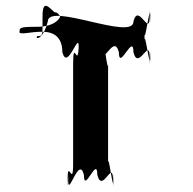

<svg xmlns="http://www.w3.org/2000/svg" viewBox="-20 -672 662 659"><path d="M123 -563C143 -563 194 -561 194 -493C212 -425 251 -570 251 -510C251 -442 249 -580 249 -512C249 -434 231 -541 231 -455V-110C231 -24 212 -133 212 -54C212 14 214 -120 214 -52C214 7 251 -140 268 -72C268 -4 314 -140 314 -72C331 -4 368 -131 368 -52C368 16 370 -122 370 -54C370 5 351 -160 351 -110V-455C351 -404 333 -572 333 -512C333 -444 331 -578 331 -510C331 -432 370 -561 388 -493C388 -425 438 -561 438 -493C455 -425 494 -551 494 -472C494 -404 496 -543 496 -475C496 -416 476 -580 476 -530V-560C476 -510 496 -675 496 -616C496 -548 494 -686 494 -618C494 -539 455 -666 438 -598C438 -530 144 -666 144 -598C126 -530 98 -538 108 -548C128 -548 126 -548 126 -616C126 -675 147 -648 167 -630C187 -630 188 -601 188 -618C188 -617 177 -580 106 -580C46 -580 47 -577 47 -560C56 -553 85 -563 123 -563Z"/></svg>

Font: Hussar Przerywany
Style: Regular
Weight: 400
Foundry: Cannot Into Space Fonts
Version: Version 0.982